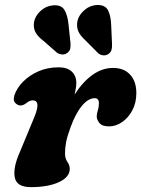

<svg xmlns="http://www.w3.org/2000/svg" viewBox="-20 -758 581 790"><path d="M63.5 -324Q52.5 -324.5 42.5 -334.8Q32.5 -345 39.5 -366.5Q49 -395.5 74.8 -421.8Q100.5 -448 138 -464.5Q175.5 -481 221.5 -481Q256.5 -481 275.2 -463.5Q294 -446 294 -417Q294 -406.5 292 -394.5Q290 -382.5 287 -369Q320.5 -421.5 360.8 -450Q401 -478.5 445 -478.5Q490 -478.5 515.5 -450.8Q541 -423 541 -375Q541 -335 524.5 -304Q508 -273 482.2 -255.5Q456.5 -238 429 -238Q400 -238 389 -252Q378 -266 378 -278Q378 -291 382.5 -304.2Q387 -317.5 387 -333Q387 -354 369.5 -354Q343 -354 316.8 -322.2Q290.5 -290.5 270 -233.5Q256.5 -197 252 -173Q247.5 -149 247.5 -127Q247.5 -106 257.2 -92Q267 -78 267 -63Q267 -29.5 222.8 -8.8Q178.5 12 107 12Q48.5 12 40.8 -28Q33 -68 61.5 -132L121 -275.5Q150 -345 114.5 -345Q103 -345 91.5 -336Q85.5 -331 78 -327.2Q70.5 -323.5 63.5 -324ZM437.5 -653 441 -576Q441.5 -563 438.8 -552.8Q436 -542.5 425 -535Q415 -529 403.5 -530.5Q392 -532 384 -539L333.5 -590Q310 -611 302 -629.8Q294 -648.5 299 -673Q305 -697.5 328 -717Q351 -736.5 380 -737.5Q414 -738 425.2 -714.2Q436.5 -690.5 437.5 -653ZM262 -657 270 -581Q271 -568.5 269 -558Q267 -547.5 256.5 -540Q246.5 -533 235 -534Q223.5 -535 214.5 -541L160.5 -588.5Q135.5 -607.5 126 -625.2Q116.5 -643 120 -667Q124.5 -692 146.2 -712.5Q168 -733 197.5 -736Q232.5 -739 245.5 -716.5Q258.5 -694 262 -657Z"/></svg>

Font: Fraunces 9pt S100
Style: Bold Italic
Weight: 700
Italic angle: -16°
Version: Version 1.000; ttfautohint (v1.8.3)